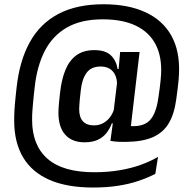

<svg xmlns="http://www.w3.org/2000/svg" viewBox="-20 -686 885 879"><path d="M367 -34.5Q310 -34.5 278.8 -69.2Q247.5 -104 247.5 -170Q247.5 -174.5 247.8 -180Q248 -185.5 248.5 -194.8Q249 -204 250.5 -220Q252 -236 255 -261.5Q261.5 -322 279.5 -365.8Q297.5 -409.5 329.8 -433Q362 -456.5 412 -456.5Q462.5 -456.5 487.2 -433Q512 -409.5 518.5 -370H542.5L515.5 -284Q516 -287.5 516 -290.8Q516 -294 516 -297Q516 -324.5 507 -343.2Q498 -362 481.2 -371.8Q464.5 -381.5 441 -381.5Q397.5 -381.5 376.5 -352.8Q355.5 -324 350 -274Q347 -248.5 345.5 -232.8Q344 -217 343.5 -208Q343 -199 342.8 -194.2Q342.5 -189.5 342.5 -186Q342.5 -149 359.8 -130.5Q377 -112 410.5 -112Q432.5 -112 450.8 -121.5Q469 -131 482.5 -148Q496 -165 502.5 -187.5L513.5 -121.5H492Q482.5 -96 467 -76.5Q451.5 -57 427.2 -45.8Q403 -34.5 367 -34.5ZM485.5 -41 500 -147.5 498.5 -163 519 -333 521 -347 529.5 -442.5 530 -448H619L572.5 -52ZM554 -110Q563.5 -109.5 570.8 -109Q578 -108.5 590.5 -108.5Q643.5 -108.5 669 -138.8Q694.5 -169 704 -232Q708.5 -260 711.2 -282.2Q714 -304.5 715.5 -320.8Q717 -337 717.5 -347Q721.5 -426 692.8 -482Q664 -538 603.2 -567.8Q542.5 -597.5 450.5 -597.5Q351 -597.5 285.8 -559.8Q220.5 -522 185 -452.8Q149.5 -383.5 139 -288.5Q136 -262.5 134 -243Q132 -223.5 130.8 -208.5Q129.5 -193.5 128.5 -181.2Q127.5 -169 127.2 -158.5Q127 -148 127 -137Q127 -21 197.5 40.8Q268 102.5 411 102.5Q475 102.5 528.8 93.2Q582.5 84 626.2 68Q670 52 703.5 32L691 110Q656 128 614 142.2Q572 156.5 520.5 164.5Q469 172.5 405.5 172.5Q287.5 172.5 207.2 137.8Q127 103 86 34.8Q45 -33.5 45 -133.5Q45 -145.5 45.2 -157.2Q45.5 -169 46.2 -181.8Q47 -194.5 48.2 -209.8Q49.5 -225 51.5 -243.8Q53.5 -262.5 56 -285.5Q69.5 -408.5 116.8 -493.5Q164 -578.5 247.8 -622.5Q331.5 -666.5 453.5 -666.5Q566.5 -666.5 645.5 -630.2Q724.5 -594 764.2 -523.2Q804 -452.5 799.5 -348.5Q799 -337 797.8 -321.5Q796.5 -306 793.8 -283.8Q791 -261.5 786.5 -228.5Q777.5 -163 752 -120.8Q726.5 -78.5 679.8 -58Q633 -37.5 559 -36.5Q539.5 -36 521.2 -37Q503 -38 485.5 -41Z"/></svg>

Font: Anek Tamil Medium Medium
Style: Regular
Weight: 500
Version: Version 1.003